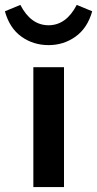

<svg xmlns="http://www.w3.org/2000/svg" viewBox="-71 -763 396 783"><path d="M65 0V-489H190V0ZM-51 -717 12 -743Q55 -660 127 -660Q199 -660 242 -743L305 -717Q286 -649 237.5 -614Q189 -579 127 -579Q65 -579 16.5 -613.5Q-32 -648 -51 -717Z"/></svg>

Font: wassup Sans
Style: Bold
Weight: 700
Version: Version 2.001